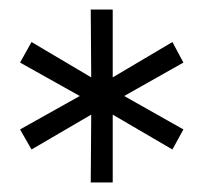

<svg xmlns="http://www.w3.org/2000/svg" viewBox="-20 -762 426 402"><path d="M364 -631 341 -674 216 -600V-742H170L171 -600L46 -674L22 -631L147 -561L22 -491L46 -449L171 -522L170 -380H216V-522L341 -449L364 -491L240 -561Z"/></svg>

Font: Talent
Style: Regular
Weight: 400
Designer: Mike Powis
Version: Version 1.001;hotconv 1.0.109;makeotfexe 2.5.65596